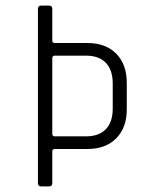

<svg xmlns="http://www.w3.org/2000/svg" viewBox="-20 -663 541 683"><path d="M175 -178H286Q332 -178 356.5 -203.5Q381 -229 381 -276V-366Q381 -414 356.5 -439.5Q332 -465 286 -465H175Q166 -465 166 -456V-187Q166 -178 175 -178ZM155 0H126Q115 0 115 -12V-631Q115 -643 126 -643H155Q166 -643 166 -631V-519Q166 -510 175 -510H291Q356 -510 393.5 -472Q431 -434 431 -368V-274Q431 -209 393.5 -171Q356 -133 291 -133H175Q166 -133 166 -124V-12Q166 0 155 0Z"/></svg>

Font: Rajdhani
Style: Regular
Weight: 400
Designer: Satya Rajpurohit, Jyotish Sonowal
Foundry: Indian Type Foundry
Version: Version 1.201 February 1, 2022